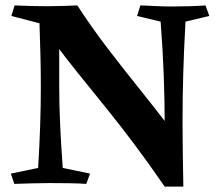

<svg xmlns="http://www.w3.org/2000/svg" viewBox="-20 -680 814 710"><path d="M266 -660Q320 -577 377 -502.5Q434 -428 493.5 -354Q553 -280 615 -199L599 10H589Q527 -80 473.5 -151Q420 -222 371 -282.5Q322 -343 274 -402.5Q226 -462 175 -530Q180 -567 196.5 -592Q213 -617 233 -633Q253 -649 266 -660ZM266 -660 199 -568Q199 -546 199 -488.5Q199 -431 199 -359Q199 -297 202 -227Q205 -157 212 -59L313 -38L299 0Q272 -2 234 -2.5Q196 -3 163 -3Q133 -3 98.5 -2Q64 -1 33 0L20 -38L121 -59Q126 -140 128.5 -214.5Q131 -289 131 -361Q131 -420 129.5 -477.5Q128 -535 126 -594L22 -621L34 -660Q96 -657 156 -657Q180 -657 213.5 -658Q247 -659 266 -660ZM740 -660 754 -621 666 -600Q660 -494 657.5 -404Q655 -314 655 -225Q655 -169 656 -111.5Q657 -54 658 10H595L583 -33Q586 -84 587.5 -127.5Q589 -171 589 -223Q589 -306 585.5 -401.5Q582 -497 574 -600L487 -621L499 -660Q530 -659 558 -657.5Q586 -656 617 -656Q649 -656 681 -657Q713 -658 740 -660Z"/></svg>

Font: Ruwudu
Style: Bold
Weight: 700
Designer: Becca Hirsbrunner Spalinger
Foundry: SIL International
Version: Version 3.000